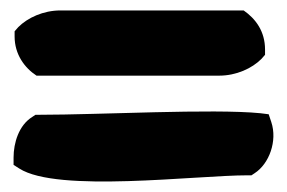

<svg xmlns="http://www.w3.org/2000/svg" viewBox="-20 -458 551 368"><path d="M6 -142 17 -135C90 -88 355 -122 455 -122H462L468 -126C496 -144 512 -188 500 -224L495 -239L479 -241C387 -250 172 -238 55 -238H48L42 -234C16 -218 6 -184 6 -156ZM8 -388C8 -354 27 -328 50 -313H400C433 -313 463 -327 481 -345L488 -353V-363C488 -398 470 -422 447 -438H96C63 -438 33 -424 15 -406L8 -398Z"/></svg>

Font: Snowfall
Style: Blk
Weight: 900
Designer: Jasper
Foundry: Cannot Into Space Fonts
Version: Version 0.9